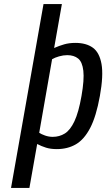

<svg xmlns="http://www.w3.org/2000/svg" viewBox="-20 -720 521 940"><path d="M34 200 193 -700H283L245 -485Q270 -496 294.5 -503Q319 -510 349 -510Q402 -510 434.5 -486.5Q467 -463 477 -406.5Q487 -350 469 -250Q451 -150 421.5 -93.5Q392 -37 351.5 -13.5Q311 10 258 10Q228 10 205.5 3Q183 -4 162 -15L124 200ZM238 -50Q271 -50 297.5 -66.5Q324 -83 344.5 -126.5Q365 -170 379 -250Q393 -330 388 -373.5Q383 -417 362.5 -433.5Q342 -450 309 -450Q290 -450 269 -444Q248 -438 235 -430L172 -70Q182 -63 200.5 -56.5Q219 -50 238 -50Z"/></svg>

Font: Cuprum
Style: Italic
Weight: 400
Italic angle: -10°
Designer: Jovanny Lemonad
Foundry: Jovanny Lemonad
Version: Version 3.000